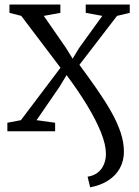

<svg xmlns="http://www.w3.org/2000/svg" viewBox="-20 -562 597 822"><path d="M366 240 355 194.5Q382.5 190 399.8 175.8Q417 161.5 425.2 141Q433.5 120.5 433.5 96Q433.5 58 412.5 5.2Q391.5 -47.5 353.5 -110.2Q315.5 -173 265 -240.5L234.5 -190L136.5 -47.5L216 -36.5V0H11.5V-36.5L69.5 -47.5L239 -272L71 -494L20.5 -507V-542.5H238.5V-507L167.5 -494L261 -359L291 -311L319 -357L418 -494L347 -507V-542.5H535.5V-507L481 -494L320 -284.5Q361 -229 395.8 -179Q430.5 -129 456.2 -83.5Q482 -38 496.2 4.5Q510.5 47 510.5 87.5Q510.5 126 493.5 157.5Q476.5 189 444 210.2Q411.5 231.5 366 240Z"/></svg>

Font: Merriweather 48pt Light
Style: Regular
Weight: 300
Version: Version 2.100